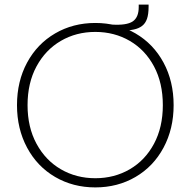

<svg xmlns="http://www.w3.org/2000/svg" viewBox="-20 -808 830 836"><path d="M395 8Q298 8 220 -37.5Q142 -83 98 -165Q54 -247 54 -350Q54 -454 98 -535.5Q142 -617 220 -662.5Q298 -708 395 -708Q492 -708 570 -662.5Q648 -617 692 -535.5Q736 -454 736 -350Q736 -247 692 -165Q648 -83 570 -37.5Q492 8 395 8ZM395 -32Q478 -32 545 -71Q612 -110 650.5 -182Q689 -254 689 -350Q689 -447 650.5 -519Q612 -591 545 -630Q478 -669 395 -669Q312 -669 245 -630Q178 -591 139 -519Q100 -447 100 -350Q100 -254 139 -182Q178 -110 245 -71Q312 -32 395 -32ZM467 -701Q531 -697 557.5 -714.5Q584 -732 584 -777V-788H627V-779Q627 -746 620 -726Q613 -706 598.5 -695Q584 -684 562.5 -679.5Q541 -675 512 -675Q510 -677 508 -677.5Q506 -678 504 -680Q503 -680 497.5 -681.5Q492 -683 485.5 -684.5Q479 -686 473.5 -688Q468 -690 467 -690Z"/></svg>

Font: Fz Poppins ExtLt
Style: Regular
Weight: 200
Designer: Ninad Kale (Devanagari), Jonny Pinhorn (Latin)
Foundry: Indian Type Foundry
Version: Vit hóa bi Vntype.Com & FontZin.Com